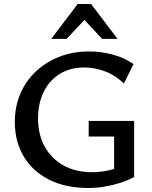

<svg xmlns="http://www.w3.org/2000/svg" viewBox="-20 -927 761 959"><path d="M420 12Q308 12 225.5 -29.5Q143 -71 98.5 -145.5Q54 -220 54 -318Q54 -394 81.5 -458.5Q109 -523 159 -570Q209 -617 276.5 -643.5Q344 -670 426 -670Q484 -670 542.5 -654.5Q601 -639 647 -607L599 -510Q551 -555 499.5 -572.5Q448 -590 403 -590Q330 -590 278 -557.5Q226 -525 198 -467.5Q170 -410 170 -335Q170 -255 203.5 -194.5Q237 -134 297.5 -100.5Q358 -67 438 -67Q482 -67 525 -76.5Q568 -86 605 -108L550 -44V-245H423V-323H650V-43Q617 -25 578.5 -13Q540 -1 500 5.5Q460 12 420 12ZM490 -733 386 -844 368 -907H435L567 -733ZM236 -733 368 -907H435L418 -845L313 -733Z"/></svg>

Font: Ysabeau SC SemiBold
Style: Regular
Weight: 600
Designer: Christian Thalmann (Catharsis Fonts)
Version: Version 2.001;gftools[0.9.30]; featfreeze: smcp